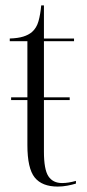

<svg xmlns="http://www.w3.org/2000/svg" viewBox="-20 -678 320 708"><path d="M193 10Q135 10 108 -23.5Q81 -57 81 -143V-309H21V-319H81V-526H16V-536Q46 -537 65.5 -543Q85 -549 98 -560Q115 -575 122 -600Q129 -625 132 -658H142V-536H253V-526H142V-319H237V-309H142V-119Q142 -53 158.5 -28Q175 -3 209 -3Q232 -3 260 -11V-1Q247 3 229 6.5Q211 10 193 10Z"/></svg>

Font: Noto Serif Display Condensed Light
Style: Regular
Weight: 300
Width: 3
Designer: Monotype Design Team
Foundry: Monotype Imaging Inc.
Version: Version 2.009